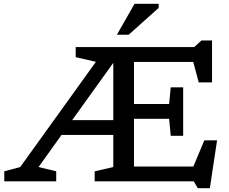

<svg xmlns="http://www.w3.org/2000/svg" viewBox="-20 -955 1208 1011"><path d="M478.5 0V-53L576.5 -75.5V-244.5H304L183 -75.5L276 -53V0H2.5V-53L86.5 -75.5L485 -629.5L378.5 -654V-707H1002.5L1041 -742H1096.5V-521H1026.5L997.5 -629H685.5V-407.5H870.5L879 -495H944.5V-240H879L870.5 -329.5H685.5V-78H998L1056 -216H1123L1085 36H1021.5L1000.5 0ZM360 -322.5H576.5V-624ZM595.5 -772 688.5 -935H815.5V-913.5L657.5 -772Z"/></svg>

Font: Newsreader 6pt
Style: Regular
Weight: 400
Designer: Hugues Gentile
Foundry: Production Type
Version: Version 1.003; ttfautohint (v1.8.3)